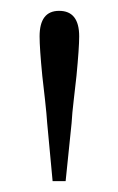

<svg xmlns="http://www.w3.org/2000/svg" viewBox="-20 -819 218 354"><path d="M126 -752Q126 -731 121 -679L116 -635Q113 -610 112 -592L101 -485H77L67 -592Q66 -608 63 -635L58 -679Q53 -730 53 -752Q53 -799 89 -799Q126 -799 126 -752Z"/></svg>

Font: Source Han Serif SC ExtraLight
Style: Regular
Weight: 250
Designer: Ryoko NISHIZUKA  (kana & ideographs); Frank Grießhammer (Latin, Greek & Cyrillic); Wenlong ZHANG  (bopomofo); Sandoll Co
Foundry: Adobe Systems Incorporated
Version: Version 1.001 October 20, 2017